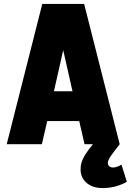

<svg xmlns="http://www.w3.org/2000/svg" viewBox="-20 -730 662 972"><path d="M14 0 194 -710H406L586 0H408L381 -117H219L192 0ZM300 -476 253 -268H347ZM500 222Q448 222 418 195.5Q388 169 388 128Q388 99 399.5 75Q411 51 430 26L466 -20L586 0L556 39Q540 60 533 72.5Q526 85 526 96Q526 106 533.5 112Q541 118 552 118Q564 118 576 113Q588 108 595 103L622 190Q606 201 572.5 211.5Q539 222 500 222Z"/></svg>

Font: Geist Mono UltraBlack
Style: Regular
Weight: 900
Monospace: yes
Designer: Basement.studio, Andrés Briganti, Mateo Zaragoza
Foundry: Basement.studio, Vercel, Andrés Briganti, Guido Ferreyra, Mateo Zaragoza
Version: Version 1.400; ttfautohint (v1.8.4.7-5d5b)